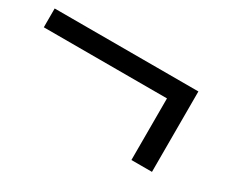

<svg xmlns="http://www.w3.org/2000/svg" viewBox="-61 -488 738 623"><g transform="rotate(30 307.5 -176.5)"><path d="M0 -256.4V-326.9H538.5V-25.6H461.5V-256.4Z"/></g></svg>

Font: Slabo 13px
Style: Regular
Weight: 400
Designer: John Hudson
Foundry: Tiro Typeworks Ltd.
Version: Version 1.02 Build 005a